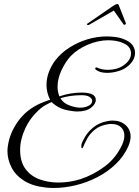

<svg xmlns="http://www.w3.org/2000/svg" viewBox="-20 -875 691 954"><path d="M209 57Q142 50 99.5 23Q57 -4 37 -43.5Q17 -83 17 -125Q17 -131 17.5 -137Q18 -143 19 -149Q28 -214 69.5 -272Q111 -330 180 -361Q194 -367 208.5 -372.5Q223 -378 229 -379Q211 -415 211 -453Q211 -485 222.5 -516Q234 -547 253 -573Q282 -611 324 -638Q366 -665 414 -679.5Q462 -694 509 -694Q533 -694 557.5 -690.5Q582 -687 603 -677Q628 -666 639.5 -649Q651 -632 651 -613Q651 -569 603 -537Q588 -527 562.5 -520Q537 -513 512 -513Q477 -513 457 -528Q453 -532 453 -535Q453 -538 456 -539.5Q459 -541 460 -540Q486 -528 516 -528Q561 -528 592 -549Q631 -575 631 -610Q631 -625 622.5 -638Q614 -651 594 -660Q578 -668 557.5 -671.5Q537 -675 518 -675Q469 -675 417.5 -653.5Q366 -632 331 -596Q306 -569 286 -527Q266 -485 266 -443Q266 -419 275 -396Q303 -406 331.5 -410.5Q360 -415 386 -415Q456 -415 456 -379Q456 -358 432 -339.5Q408 -321 364 -321Q358 -321 352 -321.5Q346 -322 340 -323Q300 -328 277 -339.5Q254 -351 236 -368Q224 -362 211 -355.5Q198 -349 184 -338Q132 -294 106 -238Q80 -182 80 -130Q80 -71 107 -35Q134 1 177.5 16.5Q221 32 270 32Q327 32 380 15Q442 -5 499 -47Q556 -89 587 -156Q598 -181 598 -201Q598 -227 581 -243Q564 -259 534 -259Q530 -259 526.5 -259Q523 -259 518 -258Q477 -252 451.5 -231Q426 -210 413 -186Q400 -162 393 -144Q390 -138 388 -138Q384 -138 384 -148Q384 -151 384.5 -154.5Q385 -158 386 -162Q390 -174 404 -197.5Q418 -221 445 -243Q472 -265 513 -273Q527 -276 539 -276Q579 -276 604 -253.5Q629 -231 629 -196Q629 -176 618 -149Q596 -99 555.5 -60Q515 -21 463.5 5.5Q412 32 356 45.5Q300 59 247 59Q237 59 227.5 58.5Q218 58 209 57ZM378 -340Q397 -340 412 -346Q438 -355 438 -374Q438 -385 425 -393.5Q412 -402 385 -402Q355 -402 329 -398Q303 -394 280 -387Q295 -362 325.5 -351Q356 -340 378 -340ZM421.7 -751.2Q420.7 -750.4 418.2 -750.4Q414.8 -750.4 412.3 -752.9Q409.9 -755.5 413.6 -757.2L540.8 -844.7Q554.9 -854.9 563.4 -854.9Q568.5 -854.9 569.9 -849.8L605.4 -759.7Q606.1 -758.9 605.7 -757.2Q605.2 -754.6 600.9 -752.5Q596.6 -750.4 594.6 -752.9L545.5 -822.6Z"/></svg>

Font: MonteCarlo
Style: Regular
Weight: 400
Designer: Robert E. Leuschke
Foundry: Robert E. Leuschke
Version: Version 1.010; ttfautohint (v1.8.3)